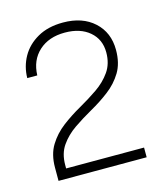

<svg xmlns="http://www.w3.org/2000/svg" viewBox="-78 -895 499 583"><g transform="rotate(-15 171.0 -603.5)"><path d="M35.5 -373V-401V-414.5Q35.5 -456 53 -484.5Q70.5 -513 97.8 -533.8Q125 -554.5 156 -572Q187 -589.5 214.2 -608.2Q241.5 -627 259 -652Q276.5 -677 276.5 -712.5Q276.5 -753.5 247.5 -778.2Q218.5 -803 170 -803Q119.5 -803 88.5 -774.8Q57.5 -746.5 56 -699H24.5Q25 -735 42.2 -765.8Q59.5 -796.5 92.5 -815.2Q125.5 -834 172.5 -834Q233.5 -834 270.2 -800.5Q307 -767 307 -712Q307 -670.5 289.8 -642Q272.5 -613.5 245.2 -592.8Q218 -572 187.2 -554.8Q156.5 -537.5 129.2 -518.8Q102 -500 84.8 -475.2Q67.5 -450.5 67.5 -414.5V-403.5H312.5V-373Z"/></g></svg>

Font: Public Sans Thin
Style: Regular
Weight: 100
Designer: The Public Sans project authors (U.S. Web Design System). Libre Franklin designed by Pablo Impallari and Rodrigo Fuenzal
Version: Version 1.008